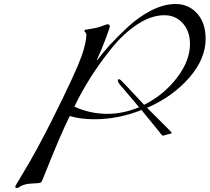

<svg xmlns="http://www.w3.org/2000/svg" viewBox="-20 -906 1046 958"><path d="M818 -236Q795 -229 792 -229Q791 -229 790 -230Q789 -231 786.5 -233.5Q784 -236 781.5 -239.5Q779 -243 773.5 -250Q768 -257 762 -264Q747 -282 722 -313Q697 -344 686 -357Q569 -311 452 -311Q381 -311 328 -327Q301 -272 274.5 -210Q248 -148 220 -78Q192 -8 190 -4Q186 6 173 7.5Q160 9 136.5 10Q113 11 94 18Q84 22 77 27Q70 32 66 32Q56 32 56 26Q56 23 62.5 12Q69 1 78.5 -14.5Q88 -30 90 -34Q161 -150 242 -312Q356 -540 386 -623Q411 -694 411 -733Q411 -739 406 -744.5Q401 -750 401 -752Q401 -756 406 -757.5Q411 -759 439 -763Q459 -766 476.5 -771.5Q494 -777 503.5 -781Q513 -785 514 -785Q528 -785 528 -775Q528 -768 506 -709.5Q484 -651 463 -607L465 -606Q494 -644 527.5 -681Q561 -718 616.5 -770Q672 -822 735 -854Q798 -886 856 -886Q921 -886 963.5 -839Q1006 -792 1006 -712Q1006 -612 924 -518Q842 -424 714 -368L821 -261Q837 -245 837 -243Q837 -241 835.5 -240.5Q834 -240 828.5 -238.5Q823 -237 818 -236ZM351 -374Q429 -338 516 -338Q595 -338 674 -371Q598 -461 579 -483Q568 -496 568 -504Q568 -511 575 -511Q580 -511 613 -475Q665 -419 699 -383Q798 -433 863 -518Q928 -603 928 -687Q928 -750 892 -790Q856 -830 800 -830Q734 -830 664 -783.5Q594 -737 534.5 -662.5Q475 -588 430 -516.5Q385 -445 351 -374Z"/></svg>

Font: Miama Nueva
Style: Medium
Weight: 400
Italic angle: -28°
Version: Version 1.0